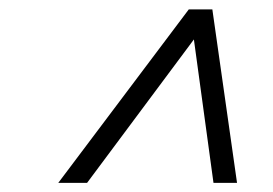

<svg xmlns="http://www.w3.org/2000/svg" viewBox="-20 -712 598 420"><path d="M401.5 -645H418.5L170.5 -312H107.5L393 -691.5H444.5L498.5 -312H447Z"/></svg>

Font: Newsreader 11pt
Style: Italic
Weight: 400
Italic angle: -17°
Version: Version 1.003